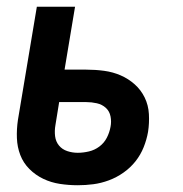

<svg xmlns="http://www.w3.org/2000/svg" viewBox="-20 -540 540 568"><path d="M210 8Q183 8 157 4Q131 0 108 -11Q85 -22 67 -40Q49 -58 40 -81.5Q31 -105 30 -131.5Q29 -158 33 -185L89 -520H202L171 -334H235Q262 -334 288 -330.5Q314 -327 337 -317Q360 -307 378.5 -290.5Q397 -274 408 -251.5Q419 -229 420.5 -202.5Q422 -176 418 -150Q414 -127 405 -104.5Q396 -82 381 -63Q366 -44 345.5 -29.5Q325 -15 302 -6.5Q279 2 256 5Q233 8 210 8ZM210 -88Q226 -88 243 -92Q260 -96 274 -106.5Q288 -117 296 -132.5Q304 -148 307 -165Q310 -180 307 -195.5Q304 -211 293 -221Q282 -231 266.5 -234.5Q251 -238 235 -238H155L144 -170Q141 -153 143 -137Q145 -121 154.5 -109.5Q164 -98 179 -93Q194 -88 210 -88Z"/></svg>

Font: Iosevka Custom
Style: Bold Italic
Weight: 700
Italic angle: -9°
Designer: Belleve Invis
Foundry: Belleve Invis
Version: Version 30.3.1; ttfautohint (v1.8.3)